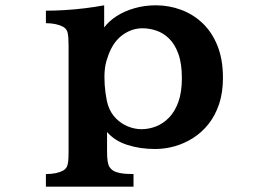

<svg xmlns="http://www.w3.org/2000/svg" viewBox="-20 -580 1040 719"><path d="M370.1 -477.1Q387.7 -501 417 -519.8Q446.3 -538.6 483.9 -549.3Q521.5 -560.1 564 -560.1Q612.3 -560.1 657.2 -543.7Q702.1 -527.3 737.8 -493.9Q773.4 -460.4 794.2 -409.2Q814.9 -357.9 814.9 -288.1Q814.9 -233.4 800.5 -190.4Q786.1 -147.5 761 -115.7Q735.8 -84 703.1 -63.2Q670.4 -42.5 634 -32.2Q597.7 -22 561 -22Q503.9 -22 456.1 -37.6Q408.2 -53.2 380.9 -85.9V-12.2Q380.9 10.3 383.1 23.9Q385.3 37.6 390.1 45.4Q395 53.2 403.8 59.1Q414.6 65.4 432.6 68.6Q450.7 71.8 480 71.8V119.1H151.9V71.8Q172.4 71.8 188.7 68.4Q205.1 64.9 215.8 59.1Q225.1 53.7 229.5 45.9Q233.9 38.1 235.4 24.2Q236.8 10.3 236.8 -12.2V-409.2Q236.8 -442.9 233.2 -457.8Q229.5 -472.7 215.8 -480Q205.1 -485.8 188.7 -489.5Q172.4 -493.2 151.9 -493.2V-540Q185.1 -540 222.4 -542.2Q259.8 -544.4 297.9 -549.1Q335.9 -553.7 370.1 -560.1ZM513.2 -474.1Q477.5 -474.1 445.6 -453.6Q413.6 -433.1 395 -395Q385.7 -376.5 378.4 -351.1Q371.1 -325.7 371.1 -292Q371.1 -262.2 375 -232.9Q378.9 -203.6 384.8 -185.1Q394.5 -156.2 414.6 -136.2Q434.6 -116.2 459.7 -106.2Q484.9 -96.2 509.8 -96.2Q537.6 -96.2 564.5 -106.7Q591.3 -117.2 613.3 -139.9Q635.3 -162.6 648.2 -199Q661.1 -235.4 661.1 -287.1Q661.1 -342.3 647.9 -378.4Q634.8 -414.6 613.3 -435.5Q591.8 -456.5 565.7 -465.3Q539.6 -474.1 513.2 -474.1Z"/></svg>

Font: BIZ UDPMincho
Style: Bold
Weight: 700
Designer: TypeBank Co., Ltd.
Foundry: Morisawa Inc.
Version: Version 1.06